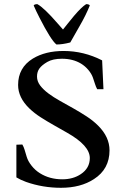

<svg xmlns="http://www.w3.org/2000/svg" viewBox="-20 -894 598 927"><path d="M59.1 -195.3 87.9 -196.3Q94.7 -184.6 98.6 -171.4Q102.5 -158.2 108.9 -137Q115.2 -115.7 132.6 -93.8Q149.9 -71.8 172.9 -57.6Q219.7 -28.3 280.8 -28.3Q333 -28.3 370.1 -53.2Q413.6 -82 413.6 -130.9Q413.6 -191.4 303.7 -253.4Q272.9 -271 240.5 -289.3Q208 -307.6 177 -327.4Q146 -347.2 121.6 -370.6Q67.4 -422.9 67.4 -483.9Q67.4 -567.4 138.7 -611.3Q199.2 -647.9 287.1 -647.9Q384.3 -647.9 473.1 -602.5L479.5 -463.4H449.2Q442.9 -475.1 439 -487.8Q435.1 -500.5 428.5 -519.3Q421.9 -538.1 406.5 -556.4Q391.1 -574.7 371.1 -586.9Q332 -610.4 279.3 -610.4Q234.9 -610.4 208.5 -595Q182.1 -579.6 170.4 -563.5Q158.7 -547.4 158.7 -524.4Q158.7 -501.5 173.8 -481.4Q189 -461.4 213.4 -443.1Q237.8 -424.8 269.3 -407.2Q300.8 -389.6 333.7 -371.1Q366.7 -352.5 398.2 -332Q429.7 -311.5 454.1 -287.1Q508.8 -232.4 508.8 -168Q508.8 -77.6 433.6 -29.3Q369.6 12.7 274.4 12.7Q186.5 12.7 106 -15.6Q79.1 -25.4 59.1 -37.6ZM142.6 -867.7Q146.5 -874 160.2 -874Q191.9 -857.4 258.3 -780.8Q273.9 -762.7 284.2 -751.5Q294.4 -764.2 308.3 -781.7Q322.3 -799.3 337.4 -817.4Q374 -860.4 396 -874Q409.7 -874 413.6 -867.7Q394.5 -819.8 362.8 -765.4Q331.1 -710.9 319.3 -689Q282.2 -679.2 252.4 -679.2Q226.1 -700.2 171.4 -807.1Q152.8 -843.3 142.6 -867.7Z"/></svg>

Font: RadleyRegular
Style: Regular
Weight: 400
Designer: vernon adams
Foundry: vernon adams
Version: Version 1.000;PS 001.001;hotconv 1.0.56